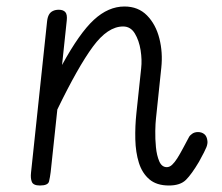

<svg xmlns="http://www.w3.org/2000/svg" viewBox="-20 -571 684 591"><path d="M103 0Q82.5 0 78 -11.2Q73.5 -22.5 75.5 -39.5L125 -506Q126.5 -518.5 130.8 -526Q135 -533.5 142.8 -537.2Q150.5 -541 161 -541Q174.5 -541 181 -533.8Q187.5 -526.5 185.5 -508L171 -371Q224.5 -469 269 -510Q313.5 -551 363 -551Q405.5 -551 432.5 -523.5Q459.5 -496 470.5 -452.8Q481.5 -409.5 476.5 -362.5L460 -205Q458.5 -192.5 458 -168Q457.5 -143.5 460 -118Q462.5 -92.5 470.2 -74.5Q478 -56.5 493.5 -56.5Q502 -56.5 509.8 -63.8Q517.5 -71 525.8 -84Q534 -97 543 -114L562.5 -150.5Q564 -153.5 571.2 -159Q578.5 -164.5 589.5 -164.5Q601 -164.5 609 -158Q617 -151.5 618.5 -137Q619.5 -129 615.5 -118.2Q611.5 -107.5 592.5 -73Q570 -35 552.5 -17.5Q535 0 500 0Q462 0 439.8 -19Q417.5 -38 407.5 -70Q397.5 -102 396.5 -142Q395.5 -182 400 -224L414.5 -360.5Q417.5 -386.5 412.8 -416.5Q408 -446.5 395 -468Q382 -489.5 359 -489.5Q311.5 -489.5 265.8 -427.2Q220 -365 156.5 -234L136 -41.5Q134 -25.5 131 -12.8Q128 0 103 0Z"/></svg>

Font: Edu NSW ACT Hand Pre
Style: Regular
Weight: 400
Designer: Tina and Corey Anderson, Eben Sorkin, Mirko Velimirovic
Foundry: Sorkin Type Co.
Version: Version 2.000